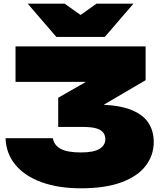

<svg xmlns="http://www.w3.org/2000/svg" viewBox="-20 -1001 883 1039"><path d="M547 -801H285L130 -981H330L416 -920L502 -981H702ZM64 -750H768V-567L541 -434Q624 -430 678 -411Q750 -385 781 -339.5Q812 -294 812 -233Q812 -161 768.5 -104Q725 -47 637.5 -14.5Q550 18 418 18Q296 18 205 -15Q114 -48 63.5 -109Q13 -170 10 -253H266Q272 -216 307.5 -196Q343 -176 418 -176Q487 -176 518.5 -195.5Q550 -215 550 -247Q550 -268 539 -283Q528 -298 502 -306Q476 -314 430 -314H295V-472L445 -558H64Z"/></svg>

Font: Bounded
Style: Regular
Weight: 900
Designer: Vlad Churkin
Version: Version 1.0